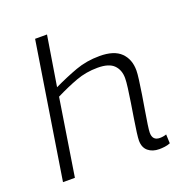

<svg xmlns="http://www.w3.org/2000/svg" viewBox="-134 -858 937 985"><g transform="rotate(-20 335.0 -365.0)"><path d="M552 -86Q552 -43 592 -43Q611 -43 628 -49L630 0Q616 6 599.5 8Q583 10 570 10Q533 10 509.5 -9.5Q486 -29 486 -67Q486 -80 490 -111Q494 -142 500.5 -182Q507 -222 513.5 -263.5Q520 -305 524.5 -339.5Q529 -374 529 -393Q529 -437 502.5 -464Q476 -491 414 -491Q351 -491 295.5 -470.5Q240 -450 178 -419L112 0H47L164 -740H229L185 -468Q252 -500 312.5 -522Q373 -544 444 -544Q523 -544 560 -507.5Q597 -471 597 -410Q597 -393 592.5 -359Q588 -325 581.5 -283.5Q575 -242 568 -201.5Q561 -161 556.5 -129.5Q552 -98 552 -86Z"/></g></svg>

Font: Georama Expanded Light
Style: Italic
Weight: 300
Width: 7
Italic angle: -9°
Designer: Jean-Baptiste Levee
Foundry: Production Type
Version: Version 1.000